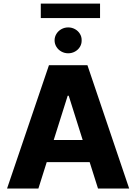

<svg xmlns="http://www.w3.org/2000/svg" viewBox="-20 -1081 782 1101"><path d="M20.5 0 260.7 -707H481.4L720.7 0H542L494.1 -151.4H248L200.2 0ZM454.1 -278.3 374 -532.2H368.2L288.1 -278.3ZM293 -849.6Q293 -869.6 303.5 -886.7Q314 -903.8 332 -913.8Q350.1 -923.8 371.1 -923.8Q392.1 -923.8 410.2 -913.8Q428.2 -903.8 438.5 -886.7Q448.7 -869.6 448.2 -849.6Q448.7 -829.6 438.5 -812.5Q428.2 -795.4 410.2 -785.4Q392.1 -775.4 371.1 -775.4Q350.1 -775.4 332 -785.4Q314 -795.4 303.5 -812.5Q293 -829.6 293 -849.6ZM553.7 -977.5H213.9V-1060.5H553.7Z"/></svg>

Font: Pretendard GOV ExtraBold
Style: Regular
Weight: 800
Designer: Base glyphs from Inter by Rasmus Andersson; Hangeul glyphs from Noto Sans CJK(Source Han Sans) by Jang Soo-young and Kan
Foundry: Kil Hyung-jin
Version: Version 1.309